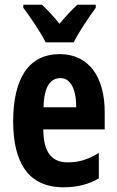

<svg xmlns="http://www.w3.org/2000/svg" viewBox="-20 -786 497 816"><path d="M174 -606H293C314 -648 359 -715 387 -753V-766H309C284 -743 263 -721 233 -685C206 -718 180 -746 158 -766H79V-753C108 -715 155 -645 174 -606ZM234 -556C103 -556 36 -454 36 -270C36 -97 99 10 250 10C307 10 356 -2 400 -28V-136C353 -107 314 -96 268 -96C198 -96 165 -140 164 -236H425V-309C425 -460 357 -556 234 -556ZM237 -454C280 -454 304 -407 304 -330H165C167 -418 194 -454 237 -454Z"/></svg>

Font: Noto Sans Armenian ExtraCondensed
Style: Regular
Weight: 400
Width: 2
Designer: Monotype Design Team
Foundry: Monotype Imaging Inc.
Version: Version 2.008